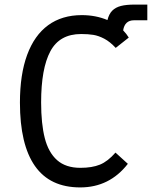

<svg xmlns="http://www.w3.org/2000/svg" viewBox="-20 -800 663 838"><path d="M67 -352Q67 -475 98.5 -560.5Q130 -646 190.2 -690Q250.5 -734 337 -734Q398 -734 449 -712.5Q455.5 -739 470 -753.5Q484.5 -768 507.8 -774Q531 -780 568 -780H623V-711.5H565Q524.5 -711.5 517.5 -667.5Q532.5 -652 542 -636L485 -591Q460 -618 435.2 -631Q410.5 -644 387.5 -647.8Q364.5 -651.5 334 -651.5Q240 -651.5 199.8 -576.2Q159.5 -501 159.5 -353Q159.5 -259.5 175.5 -197Q191.5 -134.5 229.2 -101Q267 -67.5 331 -67.5Q382 -67.5 416.2 -81.5Q450.5 -95.5 484 -134L538 -85Q458 18 330 18Q198 18 132.5 -75.5Q67 -169 67 -352Z"/></svg>

Font: JuliaMono
Style: Regular
Weight: 400
Monospace: yes
Designer: cormullion
Foundry: corm
Version: Version 0.055; ttfautohint (v1.8.4)